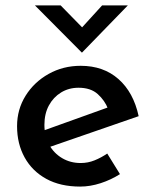

<svg xmlns="http://www.w3.org/2000/svg" viewBox="-20 -679 567 709"><path d="M276 10Q203 10 151 -18.5Q99 -47 71 -97.5Q43 -148 43 -213Q43 -275 74.5 -325.5Q106 -376 159.5 -406Q213 -436 278 -436Q362 -436 417.5 -387Q473 -338 492 -250L151 -132L127 -192L400 -290L379 -277Q367 -308 341 -331.5Q315 -355 270 -355Q234 -355 205.5 -337.5Q177 -320 160.5 -289.5Q144 -259 144 -218Q144 -176 161.5 -144.5Q179 -113 209.5 -95Q240 -77 278 -77Q305 -77 329.5 -87Q354 -97 376 -112L423 -36Q390 -15 351.5 -2.5Q313 10 276 10ZM204 -659 295 -566 265 -558 357 -659H452L283 -485H282L109 -659Z"/></svg>

Font: Josefin Sans Thin Medium
Style: Regular
Weight: 500
Version: Version 2.000